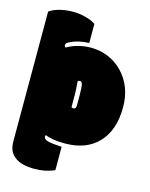

<svg xmlns="http://www.w3.org/2000/svg" viewBox="-128 -777 805 1032"><g transform="rotate(15 275.0 -261.0)"><path d="M272.5 -263.7V-198.2Q275.9 -194.8 283.7 -194.8Q291.5 -194.8 294.9 -200.2Q298.3 -205.6 298.3 -218.8V-268.6Q298.3 -315.4 294.4 -330.8Q290.5 -346.2 279.8 -346.2Q272.9 -346.2 268.1 -341.3Q272.5 -293 272.5 -263.7ZM178.7 -17.1Q175.3 -15.1 175.3 -8.8Q175.3 5.9 198 12.2Q220.7 18.6 276.4 21.5V151.4Q226.1 173.8 166 173.8Q95.2 173.8 59.1 147.9Q18.1 120.1 18.1 62.5V-662.1Q40 -677.7 74.7 -686.8Q109.4 -695.8 147.7 -695.8Q186 -695.8 221.7 -685.8Q257.3 -675.8 275.4 -662.1V-556.2Q215.3 -553.7 174.3 -533.7Q162.1 -527.8 157 -523.2Q151.9 -518.6 151.9 -511Q151.9 -503.4 158.2 -499.5Q219.2 -534.2 292.5 -534.2Q343.8 -534.2 389.2 -514.9Q434.6 -495.6 468.8 -460Q540.5 -384.3 540.5 -269Q540.5 -142.1 473.9 -71.3Q407.2 -0.5 288.6 -0.5Q218.3 -0.5 178.7 -17.1Z"/></g></svg>

Font: Modak
Style: Regular
Weight: 400
Version: Version 1.036;PS Version 1.000;hotconv 1.0.79;makeotf.lib2.5